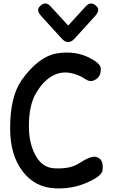

<svg xmlns="http://www.w3.org/2000/svg" viewBox="-20 -1045 643 1090"><path d="M367.2 -806.2Q349.1 -805.7 330.1 -826.2L213.9 -954.1Q184.6 -986.3 205.1 -1008.3Q237.3 -1042 266.6 -1009.3L367.2 -899.9L467.3 -1009.3Q497.1 -1041.5 529.3 -1008.3Q549.8 -986.8 520 -954.1L403.8 -826.2Q385.3 -805.7 367.2 -806.2ZM266.1 -607.4Q219.7 -576.7 184.1 -515.6Q144 -446.8 144 -328.6Q144 -219.7 190.4 -148.4Q227.5 -92.3 289.6 -89.4Q377.9 -85 425.8 -116.2Q495.1 -160.6 522.5 -154.8Q569.8 -146 562.5 -80.1Q558.6 -43 464.4 -4.4Q386.7 27.8 296.9 24.4Q178.7 20.5 108.4 -72.3Q37.1 -166 37.6 -316.9Q37.6 -497.1 103 -590.3Q198.7 -725.1 305.2 -742.2Q406.7 -758.3 488.3 -716.8Q550.3 -685.1 552.2 -657.2Q554.2 -621.6 535.2 -603Q500.5 -570.8 463.9 -596.2Q430.2 -619.1 386.7 -629.4Q321.8 -644 266.1 -607.4Z"/></svg>

Font: Comic Relief LRS
Style: Regular
Weight: 400
Designer: Jeff Davis
Foundry: Loudifier
Version: Version 1.0